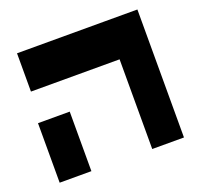

<svg xmlns="http://www.w3.org/2000/svg" viewBox="-93 -832 709 688"><g transform="rotate(-20 261.0 -488.0)"><path d="M38 -732H376H497V-244H376V-586H38ZM23 -471H144V-244H23Z"/></g></svg>

Font: PatchSans
Style: PatchSans
Weight: 400
Version: Version 1.0